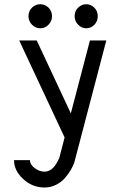

<svg xmlns="http://www.w3.org/2000/svg" viewBox="-20 -687 565 888"><path d="M220.7 -612.3Q220.7 -589.8 204.6 -573Q188.5 -556.2 166.5 -556.2Q144.5 -556.2 128.2 -572.5Q111.8 -588.9 111.8 -612.3Q111.8 -636.2 128.2 -651.9Q144.5 -667.5 166 -667.5Q177.7 -667.5 188 -662.8Q198.2 -658.2 205.3 -650.9Q212.4 -643.6 216.6 -633.3Q220.7 -623 220.7 -612.3ZM378.9 -556.2Q357.4 -556.2 341.3 -572.8Q325.2 -589.4 325.2 -612.3Q325.2 -635.7 341.3 -651.6Q357.4 -667.5 378.9 -667.5Q399.4 -667.5 415.8 -651.9Q432.1 -636.2 432.1 -612.3Q432.1 -588.4 416.3 -572.3Q400.4 -556.2 378.9 -556.2ZM118.2 53.7Q119.1 74.7 140.9 90.8Q162.6 106.9 185.5 106.9Q200.2 106.9 212.9 99.1Q225.6 91.3 234.1 79.1Q242.7 66.9 247.1 58.6Q251.5 50.3 254.4 43L278.8 -51.3L68.8 -500H149.9L307.6 -162.6L396 -500H471.7L323.7 64.5Q317.4 81.5 307.4 98.9Q297.4 116.2 280.8 135.7Q264.2 155.3 239.3 167.7Q214.4 180.2 185.5 180.2Q129.9 180.2 87.4 141.1Q44.9 102.1 44.9 53.7Z"/></svg>

Font: Anka/Coder Condensed
Style: Regular
Weight: 400
Width: 4
Monospace: yes
Version: Version 1.100